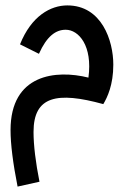

<svg xmlns="http://www.w3.org/2000/svg" viewBox="-20 -419 470 710"><path d="M45 271 126 253C112 183 104 118 104 69C104 -64 191 -81 362 -34C377 -59 399 -105 399 -180C399 -269 356 -399 229 -399C167 -399 96 -360 54 -255L124 -220C153 -285 186 -309 223 -309C271 -309 323 -250 307 -132C187 -162 19 -145 19 62C19 114 28 185 45 271Z"/></svg>

Font: Noto Sans Arabic UI XCn Md
Style: Regular
Weight: 500
Width: 2
Designer: Monotype Design Team, Nadine Chahine and Nizar Qandah
Foundry: Monotype Imaging Inc.
Version: Version 2.010